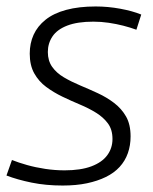

<svg xmlns="http://www.w3.org/2000/svg" viewBox="-28 -564 473 594"><path d="M-8 -21 9 -69Q29 -61 55.5 -53.5Q82 -46 112 -41.5Q142 -37 172 -37Q222 -37 255 -49.5Q288 -62 304 -84Q320 -106 320 -134Q320 -163 306 -182Q292 -201 269.5 -215Q247 -229 219.5 -240.5Q192 -252 165 -265Q138 -278 115 -295Q92 -312 78 -337Q64 -362 64 -398Q64 -430 76 -456.5Q88 -483 113 -503Q138 -523 177 -533.5Q216 -544 268 -544Q306 -544 344 -537Q382 -530 409 -519L394 -472Q375 -479 353.5 -484.5Q332 -490 308.5 -493.5Q285 -497 261 -497Q212 -497 180.5 -485Q149 -473 134.5 -451.5Q120 -430 120 -403Q120 -376 133.5 -357Q147 -338 170 -324.5Q193 -311 220.5 -299.5Q248 -288 275 -275.5Q302 -263 325 -245.5Q348 -228 362 -203.5Q376 -179 376 -142Q376 -114 367.5 -90Q359 -66 342 -47.5Q325 -29 299.5 -16.5Q274 -4 241 3Q208 10 166 10Q114 10 70 1Q26 -8 -8 -21Z"/></svg>

Font: Georama Light
Style: Italic
Weight: 300
Italic angle: -9°
Designer: Jean-Baptiste Levee
Foundry: Production Type
Version: Version 1.001